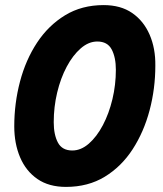

<svg xmlns="http://www.w3.org/2000/svg" viewBox="-20 -722 640 754"><path d="M36 -226Q36 -316 58.5 -401.5Q81 -487 125.5 -554.5Q170 -622 235.5 -662Q301 -702 387 -702Q454 -702 499 -671Q544 -640 567.5 -586Q591 -532 590 -464Q590 -374 567.5 -289Q545 -204 501 -136Q457 -68 391.5 -28Q326 12 239 12Q172 12 127 -19Q82 -50 59 -104Q36 -158 36 -226ZM191 -242Q191 -193 207.5 -162Q224 -131 264 -131Q298 -131 329 -158Q360 -185 384 -230.5Q408 -276 421.5 -332.5Q435 -389 435 -448Q435 -497 418.5 -528Q402 -559 362 -559Q328 -559 297 -532Q266 -505 242 -460Q218 -415 204.5 -358.5Q191 -302 191 -242Z"/></svg>

Font: Radio Canada
Style: Bold Italic
Weight: 700
Italic angle: -12°
Designer: Charles Daoud, Etienne Aubert Bonn, Alexandre Saumier Demers, Jacques Le Bailly
Foundry: Radio-Canada
Version: Version 2.104; ttfautohint (v1.8.4.7-5d5b);gftools[0.9.28.de